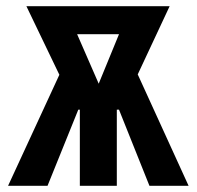

<svg xmlns="http://www.w3.org/2000/svg" viewBox="-20 -598 634 618"><path d="M6 0 176 -368 296 -276 419 -368 587 0H461L363 -245H356V0H237V-245H232L133 0ZM308 -305H288L375 -517L384 -488H206L216 -516ZM214 -268 65 -578H526L381 -268Z"/></svg>

Font: Oswald SemiBold
Style: Regular
Weight: 600
Designer: Vernon Adams
Foundry: Vernon Adams
Version: Version 4.103;gftools[0.9.33.dev8+g029e19f]